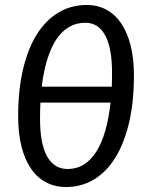

<svg xmlns="http://www.w3.org/2000/svg" viewBox="-20 -745 600 772"><path d="M328.5 -725Q372.5 -725 407.8 -706Q443 -687 467.5 -650.8Q492 -614.5 505.2 -562Q518.5 -509.5 518.5 -442.5Q518.5 -335 498.8 -251.2Q479 -167.5 443.2 -110.2Q407.5 -53 357.2 -23Q307 7 246 7Q201 7 165 -12Q129 -31 104.2 -67.5Q79.5 -104 66.2 -156.5Q53 -209 53 -276.5Q53 -383.5 72.8 -467Q92.5 -550.5 128.8 -607.8Q165 -665 215.8 -695Q266.5 -725 328.5 -725ZM252 -65.5Q288 -65.5 316.8 -83.2Q345.5 -101 367.2 -135.2Q389 -169.5 403.2 -219Q417.5 -268.5 424.5 -332.5H142.5Q141 -300 141 -266Q141 -167.5 169.2 -116.5Q197.5 -65.5 252 -65.5ZM323 -653.5Q286.5 -653.5 257.2 -636.2Q228 -619 206.2 -586Q184.5 -553 169.8 -505.2Q155 -457.5 148 -396.5H429.5Q430 -410 430.2 -423.8Q430.5 -437.5 430.5 -452Q430.5 -551 403.2 -602.2Q376 -653.5 323 -653.5Z"/></svg>

Font: Lato Medium
Style: Italic
Weight: 500
Italic angle: -7°
Designer: Lukasz Dziedzic
Foundry: tyPoland Lukasz Dziedzic
Version: Version 2.006; 2014-01-15